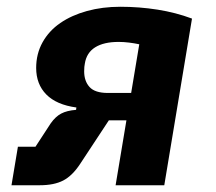

<svg xmlns="http://www.w3.org/2000/svg" viewBox="-20 -548 640 568"><path d="M33 -114H85L130 -183Q144 -203 161 -212Q178 -221 205 -223L206 -230Q147 -238 117 -268.5Q87 -299 87 -347Q87 -389 106 -423Q125 -457 158.5 -480Q192 -503 237.5 -515.5Q283 -528 336 -528Q392 -528 446 -519.5Q500 -511 548 -493L466 0H322L354 -192H302L217 -63Q194 -28 167 -14Q140 0 98 0H14ZM368 -273 392 -417Q378 -420 362 -422Q346 -424 331 -424Q287 -424 261.5 -408Q236 -392 231 -360Q230 -355 229.5 -350Q229 -345 229 -337Q229 -308 245 -290.5Q261 -273 299 -273Z"/></svg>

Font: IBM Plex Mono
Style: Bold Italic
Weight: 700
Italic angle: -9°
Monospace: yes
Designer: Mike Abbink, Paul van der Laan, Pieter van Rosmalen
Foundry: Bold Monday
Version: Version 2.3